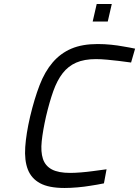

<svg xmlns="http://www.w3.org/2000/svg" viewBox="-20 -925 692 955"><path d="M497 -13Q463 -6 429 -1Q400 4 365 7Q330 10 301 10Q223 10 179.5 -13.5Q136 -37 118.5 -82Q101 -127 105.5 -193.5Q110 -260 130 -346Q151 -434 177 -501.5Q203 -569 242 -614.5Q281 -660 335 -683Q389 -706 466 -706Q500 -706 533.5 -702.5Q567 -699 593 -694Q624 -689 652 -683L632 -614Q602 -618 571 -622Q545 -625 514 -628Q483 -631 457 -631Q399 -631 359 -613.5Q319 -596 291.5 -560.5Q264 -525 245 -471.5Q226 -418 209 -346Q193 -275 187.5 -222.5Q182 -170 193.5 -135Q205 -100 237.5 -82.5Q270 -65 329 -65Q352 -65 383 -67.5Q414 -70 443 -74Q476 -78 510 -83ZM461 -905H536L516 -818H441Z"/></svg>

Font: Panefresco 400wt
Style: Italic
Weight: 400
Foundry: Campivisivi & Chank Co
Version: Version 1.001